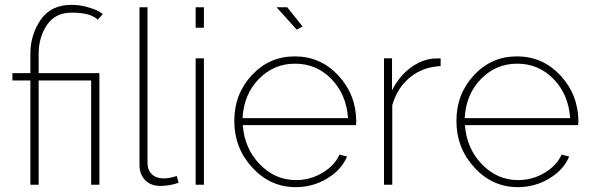

<svg xmlns="http://www.w3.org/2000/svg" viewBox="-20 -760 2434 790"><path d="M105 0V-429H31V-459H105V-539Q105 -616 147 -678Q189 -740 274 -740Q307 -740 337.5 -731.5Q368 -723 383 -715Q398 -707 403 -702L382 -679Q353 -708 275 -708Q207 -708 173 -657Q139 -606 139 -539V-459H389V0H355V-429H139V0Z M554 -82V-730H587V-89Q587 -60 605 -43Q623 -26 652 -26Q679 -26 707 -36L715 -8Q678 5 639 5Q601 5 577.5 -18.5Q554 -42 554 -82Z M819 0H785V-520H819ZM819 -646H785V-730H819Z M1197 10Q1092 10 1018 -70.5Q944 -151 944 -263Q944 -373 1016 -450.5Q1088 -528 1193 -528Q1299 -528 1372 -449.5Q1445 -371 1446 -260Q1446 -258 1445 -252V-245H979Q986 -149 1049 -84Q1112 -19 1198 -19Q1256 -19 1306 -48.5Q1356 -78 1377 -124L1408 -116Q1385 -61 1326 -25.5Q1267 10 1197 10ZM978 -274H1412Q1405 -372 1343.5 -435Q1282 -498 1194 -498Q1106 -498 1044.5 -434.5Q983 -371 978 -274ZM1201 -638 1118 -730H1162L1225 -651Z M1793 -520V-488Q1721 -485 1668 -442.5Q1615 -400 1594 -327V0H1560V-520H1593V-388Q1620 -443 1665 -478Q1710 -513 1761 -519Q1768 -519 1779 -519.5Q1790 -520 1793 -520Z M2111 10Q2006 10 1932 -70.5Q1858 -151 1858 -263Q1858 -373 1930 -450.5Q2002 -528 2107 -528Q2213 -528 2286 -449.5Q2359 -371 2360 -260Q2360 -258 2359 -252V-245H1893Q1900 -149 1963 -84Q2026 -19 2112 -19Q2170 -19 2220 -48.5Q2270 -78 2291 -124L2322 -116Q2299 -61 2240 -25.5Q2181 10 2111 10ZM1892 -274H2326Q2319 -372 2257.5 -435Q2196 -498 2108 -498Q2020 -498 1958.5 -434.5Q1897 -371 1892 -274Z"/></svg>

Font: Raleway
Style: ExtraLight
Weight: 200
Designer: Matt McInerney, Pablo Impallari, Rodrigo Fuenzalida
Foundry: Matt McInerney, Pablo Impallari, Rodrigo Fuenzalida
Version: Version 2.001